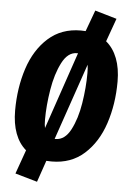

<svg xmlns="http://www.w3.org/2000/svg" viewBox="-63 -874 705 1055"><g transform="rotate(5 290.0 -346.5)"><path d="M575 -451Q575 -326 539.5 -219Q504 -112 431.5 -47Q359 18 252 18Q233 18 223 17L182 136L60 101L107 -31Q68 -64 48 -118Q28 -172 28 -244Q28 -369 63 -476Q98 -583 170.5 -648Q243 -713 350 -713Q368 -713 376 -712L419 -829L539 -794L493 -666Q533 -633 554 -578.5Q575 -524 575 -451ZM196 -208Q196 -178 200 -162L345 -587H339Q289 -587 257 -524.5Q225 -462 210.5 -374Q196 -286 196 -208ZM406 -483Q406 -510 403 -529L258 -107H263Q314 -107 346 -168Q378 -229 392 -316Q406 -403 406 -483Z"/></g></svg>

Font: Fira Sans Extra Condensed ExtraBold
Style: Italic
Weight: 800
Width: 3
Italic angle: -8°
Designer: Carrois Corporate & Edenspiekermann AG
Foundry: Carrois Corporate GbR & Edenspiekermann AG
Version: Version 4.203